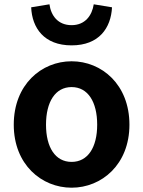

<svg xmlns="http://www.w3.org/2000/svg" viewBox="-20 -859 666 893"><path d="M313 14C453 14 582 -94 582 -279C582 -466 453 -574 313 -574C173 -574 44 -466 44 -279C44 -94 173 14 313 14ZM313 -106C237 -106 194 -174 194 -279C194 -385 237 -454 313 -454C389 -454 432 -385 432 -279C432 -174 389 -106 313 -106ZM313 -648C441 -648 496 -729 501 -825L416 -839C408 -787 376 -742 313 -742C249 -742 217 -787 210 -839L125 -825C129 -729 185 -648 313 -648Z"/></svg>

Font: Genne Gothic Bold
Style: Regular
Weight: 700
Designer: Ryoko NISHIZUKA (kana & ideographs); Paul D. Hunt (Latin, Greek & Cyrillic); Wenlong ZHANG (bopomofo); Sandoll Communica
Foundry: Adobe Systems Incorporated
Version: Version 1.004;PS 1.004;hotconv 16.6.51;makeotf.lib2.5.65220